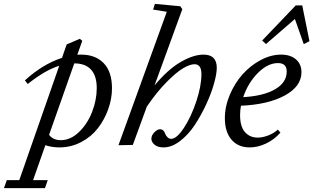

<svg xmlns="http://www.w3.org/2000/svg" viewBox="-135 -745 1607 985"><path d="M169.4 11.2Q131.3 11.2 97.7 0L34.7 179.2H109.9L95.7 220.2H-114.7L-100.1 179.2H-36.1L168.9 -407.7Q95.7 -384.8 7.3 -314L-7.3 -332.5Q84 -416 183.1 -448.2L207 -517.1L274.4 -545.9L287.1 -535.6L261.7 -464.4Q268.6 -464.8 281.2 -464.8Q355 -464.8 397.2 -420.7Q439.5 -376.5 439.5 -292Q439.5 -238.8 420.4 -185.3Q401.4 -131.8 367.7 -87.9Q334 -43.9 282 -16.4Q230 11.2 169.4 11.2ZM361.3 -293Q361.3 -356 332 -387.9Q302.7 -419.9 246.1 -419.9L116.7 -53.2Q137.2 -25.9 176.8 -25.9Q227.1 -25.9 270.5 -67.9Q314 -109.9 337.6 -171.1Q361.3 -232.4 361.3 -293Z M472.7 0 720.7 -684.6 650.4 -695.8 659.7 -725.1 790 -712.9 800.3 -697.8 657.7 -306.6Q726.1 -388.7 791.7 -426.8Q857.4 -464.8 909.2 -464.8Q977.1 -464.8 977.1 -397Q977.1 -366.7 963.1 -316.7Q949.2 -266.6 923.1 -210.2Q897 -153.8 864.3 -104Q831.5 -54.2 788.8 -21.5Q746.1 11.2 704.1 11.2Q673.8 11.2 657.7 -2.7Q641.6 -16.6 641.6 -33.2Q641.6 -50.3 657 -66.2Q672.4 -82 686.5 -82Q704.1 -82 711.9 -60.1Q715.8 -48.8 724.4 -40.8Q732.9 -32.7 743.2 -32.7Q771.5 -32.7 808.6 -89.1Q845.7 -145.5 872.1 -224.9Q898.4 -304.2 898.4 -365.2Q898.4 -415.5 862.8 -415.5Q839.8 -415.5 804.7 -395Q769.5 -374.5 718.8 -323Q668 -271.5 618.2 -197.8L546.4 -1.5Z M1229.5 -519 1210 -537.1 1382.3 -717.3H1415.5L1452.6 -533.7L1423.3 -518.6L1377.9 -647.5ZM1146 11.2Q1086.4 11.2 1052.5 -28.6Q1018.6 -68.4 1018.6 -138.7Q1018.6 -198.2 1043.7 -258.1Q1068.8 -317.9 1108.9 -363Q1148.9 -408.2 1201.7 -436.5Q1254.4 -464.8 1307.1 -464.8Q1355 -464.8 1383.3 -440.4Q1411.6 -416 1411.6 -374.5Q1411.6 -301.8 1325.9 -255.1Q1240.2 -208.5 1101.1 -202.6Q1096.7 -178.2 1096.7 -154.8Q1096.7 -95.7 1121.6 -67.4Q1146.5 -39.1 1187.5 -39.1Q1211.9 -39.1 1240.7 -50Q1269.5 -61 1290.5 -80.1L1303.7 -64.5Q1272 -28.8 1230 -8.8Q1188 11.2 1146 11.2ZM1291 -421.4Q1238.3 -421.4 1187.7 -370.4Q1137.2 -319.3 1112.8 -246.6Q1216.3 -252.4 1276.1 -286.9Q1335.9 -321.3 1335.9 -377.9Q1335.9 -421.4 1291 -421.4Z"/></svg>

Font: Elstob 6pt
Style: Italic
Weight: 400
Italic angle: -20°
Designer: Peter S. Baker
Version: Version 1.015